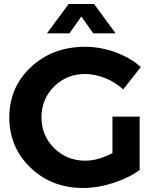

<svg xmlns="http://www.w3.org/2000/svg" viewBox="-20 -941 785 968"><path d="M216.8 -772.9 326.2 -920.9H454.1L563 -772.9H450.2L390.1 -857.9L330.1 -772.9ZM26.9 -350.1Q27.3 -502 136.7 -603.5Q246.1 -705.1 409.2 -705.1Q486.3 -705.1 561.5 -677.7Q636.7 -650.4 689.9 -603L601.1 -490.2Q562 -526.4 511.2 -546.9Q460.4 -567.4 409.2 -567.9Q316.4 -567.9 252.9 -504.9Q189.5 -441.9 189 -349.6Q189 -257.8 252.9 -194.3Q316.9 -130.9 410.2 -130.9Q473.1 -130.9 546.9 -168.9V-353H684.1V-84Q627.9 -43 549.8 -18.1Q471.7 6.8 399.9 6.8Q240.7 6.8 133.8 -95.7Q26.9 -198.2 26.9 -350.1Z"/></svg>

Font: TruenoSBd
Style: Demi
Weight: 600
Designer: Julieta Ulanovsky
Foundry: Julieta Ulanovsky
Version: Version 3.001b